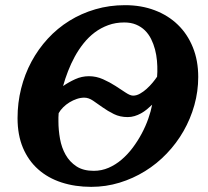

<svg xmlns="http://www.w3.org/2000/svg" viewBox="-20 -707 805 743"><path d="M747.1 -409.2Q747.1 -353.5 732.2 -300.3Q717.3 -247.1 690.2 -199.7Q663.1 -152.3 625.2 -112.8Q587.4 -73.2 541.3 -44.7Q495.1 -16.1 442.4 0Q389.6 16.1 333 16.1Q270.5 16.1 218 -1Q165.5 -18.1 127.7 -51.8Q89.8 -85.4 68.8 -135Q47.9 -184.6 47.9 -250Q47.9 -309.1 61.8 -364.5Q75.7 -419.9 101.8 -468.5Q127.9 -517.1 165 -557.4Q202.1 -597.7 248.5 -626.5Q294.9 -655.3 349.1 -671.1Q403.3 -687 463.9 -687Q526.9 -687 578.9 -667.2Q630.9 -647.5 668.2 -611.3Q705.6 -575.2 726.3 -523.9Q747.1 -472.7 747.1 -409.2ZM568.8 -301.8Q559.1 -292.5 548.3 -283.7Q537.6 -274.9 525.6 -268.3Q513.7 -261.7 500.7 -257.8Q487.8 -253.9 474.1 -253.9Q444.3 -253.9 420.7 -265.6Q397 -277.3 377.2 -291.5Q357.4 -305.7 340.1 -317.4Q322.8 -329.1 306.2 -329.1Q292 -329.1 277.3 -324.2Q262.7 -319.3 249 -311Q235.4 -302.7 224.4 -291.7Q213.4 -280.8 207 -269Q206.1 -261.2 206.1 -253.4V-237.8Q206.1 -204.1 212.2 -169.9Q218.3 -135.7 233.9 -108.2Q249.5 -80.6 275.9 -63.2Q302.2 -45.9 342.8 -45.9Q373 -45.9 400.1 -57.6Q427.2 -69.3 450.7 -89.4Q474.1 -109.4 493.7 -135.5Q513.2 -161.6 528.3 -189.9Q543.5 -218.3 553.7 -247.3Q564 -276.4 568.8 -301.8ZM588.9 -429.2Q589.4 -450.2 587.4 -472.4Q585.4 -494.6 579.8 -515.9Q574.2 -537.1 564.7 -556.2Q555.2 -575.2 540.8 -589.4Q526.4 -603.5 506.6 -611.8Q486.8 -620.1 460.9 -620.1Q427.2 -620.1 398.7 -609.6Q370.1 -599.1 346.4 -581.3Q322.8 -563.5 303.5 -539.3Q284.2 -515.1 269.3 -487.8Q254.4 -460.4 243.2 -431.4Q231.9 -402.3 224.1 -374Q246.1 -389.2 271.2 -400.6Q296.4 -412.1 324.2 -412.1Q352.5 -412.1 378.7 -400.4Q404.8 -388.7 426.8 -374.5Q448.7 -360.4 466.3 -348.6Q483.9 -336.9 495.1 -336.9Q508.3 -336.9 521.7 -344.5Q535.2 -352.1 547.6 -363.3Q560.1 -374.5 570.6 -387.2Q581.1 -399.9 587.9 -410.2Z"/></svg>

Font: Charis SIL CyrE
Style: Bold Italic
Weight: 700
Italic angle: -11°
Foundry: SIL International
Version: Version 5.000